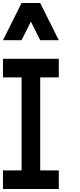

<svg xmlns="http://www.w3.org/2000/svg" viewBox="-20 -1270 540 1290"><path d="M375 -875V-750H250V-125H375V0H0V-125H125V-750H0V-875ZM250 -1000 187.5 -1125 125 -1000H0L125 -1250H250L375 -1000Z"/></svg>

Font: CraftyPE
Style: Regular
Weight: 400
Designer: Erek Butcher
Foundry: Haunted Coop
Version: Version 0.018;April 4, 2024;FontCreator 15.0.0.2962 64-bit